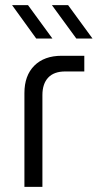

<svg xmlns="http://www.w3.org/2000/svg" viewBox="-20 -727 385 747"><path d="M121 -577 27 -707H89L184 -577ZM277 -577 182 -707H245L340 -577ZM75 0V-365Q75 -433 113.5 -471.5Q152 -510 220 -510H308V-449H234Q190 -449 167.5 -425Q145 -401 145 -357V0Z"/></svg>

Font: MuseoModerno Thin Light
Style: Regular
Weight: 300
Version: Version 1.003